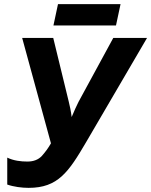

<svg xmlns="http://www.w3.org/2000/svg" viewBox="-20 -897 730 927"><path d="M118 10C260 10 311 -66 396 -211L690 -714H527L359 -405C350 -388 338 -360 326 -332C323 -359 316 -390 312 -406L237 -714H87L226 -205C213 -182 198 -162 182 -144C165 -126 142 -117 112 -117C81 -117 46 -121 15 -136V-6C46 5 86 10 118 10ZM540 -774 562 -877H260L238 -774Z"/></svg>

Font: BC Sans
Style: Bold Italic
Weight: 700
Italic angle: -12°
Designer: Monotype Design Team
Province of B.C.
Foundry: Monotype Imaging Inc.
Version: Version 2.000;GOOG;noto-source:20170915:90ef993387c0